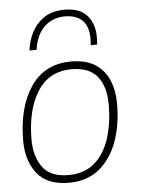

<svg xmlns="http://www.w3.org/2000/svg" viewBox="-55 -817 641 869"><g transform="rotate(-5 266.0 -383.0)"><path d="M224 8Q125 8 79 -50Q33 -108 33 -199Q33 -351 96.5 -444.5Q160 -538 280 -538Q347 -538 389 -511Q431 -484 451 -437Q471 -390 471 -331Q471 -232 442.5 -155.5Q414 -79 359 -35.5Q304 8 224 8ZM224 -27Q295 -27 341 -65.5Q387 -104 410 -172.5Q433 -241 433 -329Q433 -412 395.5 -457.5Q358 -503 280 -503Q176 -503 123.5 -419Q71 -335 71 -201Q71 -125 106.5 -76Q142 -27 224 -27ZM404 -604H375Q377 -612 377 -633Q377 -742 271 -744Q216 -744 178 -709.5Q140 -675 129 -604H97Q102 -647 121.5 -685.5Q141 -724 177.5 -749Q214 -774 271 -774Q340 -774 373 -736.5Q406 -699 406 -639Q406 -613 404 -604Z"/></g></svg>

Font: Tanohe Sans ExtraLight
Style: Italic
Weight: 200
Designer: Village Type and Design LLC & Cristiano Sobral
Foundry: Cooper Hewitt Smithsonian Design Museum
Version: Version 1.00;September 29, 2021;FontCreator 13.0.0.2655 64-b